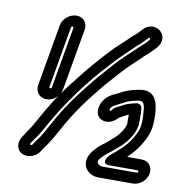

<svg xmlns="http://www.w3.org/2000/svg" viewBox="-79 -750 810 844"><g transform="rotate(10 326.5 -327.5)"><path d="M104 -71C101 -67 94 -70 94 -72C93 -76 99 -81 101 -85C109 -99 120 -109 136 -138C157 -176 198 -246 222 -280C251 -322 271 -350 303 -389C327 -420 360 -455 385 -483C402 -502 433 -533 450 -549L470 -567C471 -568 471 -569 472 -570C480 -579 500 -593 516 -612L526 -622C530 -627 536 -620 533 -616L523 -604C514 -593 495 -580 479 -563C454 -538 420 -509 392 -477C370 -451 337 -416 311 -383C264 -324 225 -274 184 -202C158 -157 143 -124 122 -97C114 -87 109 -79 104 -71ZM146 -50C151 -59 152 -59 160 -71C186 -105 204 -142 228 -184C267 -252 302 -299 349 -357C372 -387 405 -421 429 -449C452 -476 484 -504 512 -531C523 -543 543 -558 559 -576L569 -586C622 -647 541 -709 491 -652L480 -640C471 -629 455 -620 437 -600L419 -583C411 -576 401 -566 387 -553C373 -540 361 -526 349 -513C325 -486 292 -450 265 -415C234 -377 211 -347 181 -304C153 -266 114 -195 92 -156C80 -134 73 -129 59 -105C50 -94 41 -76 44 -56C52 -7 121 -9 146 -50ZM550 -238C550 -261 552 -288 548 -314C546 -326 534 -333 522 -330C500 -325 481 -321 460 -308C449 -302 431 -296 424 -285C418 -276 416 -277 414 -278C413 -278 409 -280 416 -292C420 -299 430 -304 454 -316C479 -329 490 -336 524 -342C557 -350 559 -330 562 -279C563 -257 562 -233 555 -214C533 -161 505 -133 463 -98C457 -93 452 -88 447 -85C447 -85 407 -41 455 -41H580C587 -41 583 -30 578 -30H425C406 -30 394 -45 404 -59C417 -73 422 -79 433 -88C450 -100 466 -115 476 -123C482 -129 490 -134 496 -141L509 -155C524 -172 543 -200 549 -234C549 -235 550 -237 550 -238ZM499 -232C495 -215 485 -200 473 -184L462 -172C448 -159 422 -135 409 -127C390 -114 379 -99 368 -87C367 -86 367 -85 366 -84C327 -31 362 20 416 20H569C600 20 629 -6 634 -36C639 -66 620 -91 589 -91H524C554 -120 582 -154 602 -204C614 -237 614 -267 613 -291C611 -330 607 -409 521 -390C489 -384 464 -376 436 -359C419 -351 391 -342 373 -311C356 -282 356 -244 388 -231C419 -219 446 -240 459 -255C470 -260 487 -271 499 -275ZM145 -334C145 -332 142 -329 139 -329C136 -329 134 -332 134 -334L182 -609C182 -611 186 -614 189 -614C192 -614 193 -611 193 -609ZM195 -334 243 -609C248 -640 228 -664 198 -664C168 -664 137 -640 132 -609L84 -334C79 -303 100 -279 130 -279C160 -279 190 -303 195 -334Z"/></g></svg>

Font: Blanket
Style: OutlineObl
Weight: 400
Foundry: Cannot Into Space Fonts
Version: Version 0.9